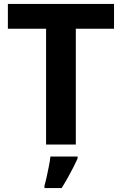

<svg xmlns="http://www.w3.org/2000/svg" viewBox="-20 -734 619 975"><path d="M365 0H214V-588H20V-714H559V-588H365ZM374 71Q364 93 351.5 117.5Q339 142 324.5 168Q310 194 293 221H206V208Q212 188 217.5 162Q223 136 228.5 109Q234 82 236 61H374Z"/></svg>

Font: Noto Sans Armenian
Style: Bold
Weight: 700
Version: Version 2.007